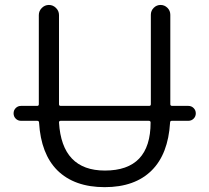

<svg xmlns="http://www.w3.org/2000/svg" viewBox="-20 -773 850 780"><path d="M65.4 -282.2Q52.7 -282.2 43.9 -291Q35.2 -299.8 35.2 -312.5Q35.2 -325.2 43.9 -334Q52.7 -342.8 65.4 -342.8H130.9Q137.7 -342.8 137.7 -349.6V-711.9Q137.7 -728.5 149.9 -740.7Q162.1 -752.9 178.7 -752.9Q195.3 -752.9 207.5 -740.7Q219.7 -728.5 219.7 -711.9V-349.6Q219.7 -342.8 226.6 -342.8H585.9Q592.8 -342.8 592.8 -349.6V-712.9Q592.8 -729.5 604.5 -741.2Q616.2 -752.9 632.3 -752.9Q648.4 -752.9 660.2 -741.2Q671.9 -729.5 671.9 -712.9V-349.6Q671.9 -342.8 679.7 -342.8H745.1Q757.8 -342.8 766.6 -334Q775.4 -325.2 775.4 -312.5Q775.4 -299.8 766.6 -291Q757.8 -282.2 745.1 -282.2H677.7Q670.9 -282.2 670.9 -274.4Q663.1 -147.5 596.7 -81.1Q528.3 -12.7 405.3 -12.7Q282.2 -12.7 212.9 -81.1Q146.5 -147.5 138.7 -274.4Q138.7 -282.2 130.9 -282.2ZM591.8 -275.4Q591.8 -282.2 584 -282.2H226.6Q219.7 -282.2 219.7 -275.4Q219.7 -275.4 219.7 -275.4Q231.4 -80.1 406.2 -80.1Q591.8 -80.1 591.8 -275.4Z"/></svg>

Font: Gen Jyuu Gothic P Normal
Style: Regular
Weight: 300
Designer: [Source Han Sans]
Ryoko NISHIZUKA  (kana & ideographs); Paul D. Hunt (Latin, Greek & Cyrillic); Wenlong ZHANG  (bopomofo
Version: Version 1.002.20150607